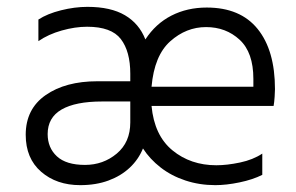

<svg xmlns="http://www.w3.org/2000/svg" viewBox="-20 -535 862 560"><path d="M778 -226H422Q430 -140 483 -96.5Q536 -53 611 -53Q642 -53 680 -61Q718 -69 745 -87V-25Q717 -11 678.5 -3Q640 5 608 5Q562 5 521 -8.5Q480 -22 448.5 -46.5Q417 -71 397 -102Q384 -70 358.5 -46Q333 -22 296.5 -8.5Q260 5 214 5Q145 5 100 -34Q55 -73 55 -142Q55 -217 113 -257.5Q171 -298 264 -298H360V-320Q360 -385 332.5 -421Q305 -457 234 -457Q199 -457 160 -446Q121 -435 92 -415V-478Q118 -495 158 -505Q198 -515 235 -515Q303 -515 344.5 -490.5Q386 -466 404 -420Q434 -466 480 -489.5Q526 -513 583 -513Q681 -513 731.5 -450.5Q782 -388 782 -275Q782 -268 781 -252.5Q780 -237 778 -226ZM581 -456Q523 -456 476.5 -414.5Q430 -373 422 -282H719Q719 -285 719 -293.5Q719 -302 719 -305Q719 -382 679 -419Q639 -456 581 -456ZM360 -178V-239H278Q200 -239 159.5 -215.5Q119 -192 119 -144Q119 -104 146 -79Q173 -54 228 -54Q281 -54 320.5 -87Q360 -120 360 -178Z"/></svg>

Font: Hind Variable Light
Style: Regular
Weight: 300
Designer: Manushi Parikh, Satya Rajpurohit
Foundry: Indian Type Foundry
Version: Version 3.000